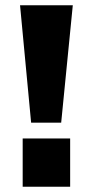

<svg xmlns="http://www.w3.org/2000/svg" viewBox="-20 -708 351 728"><path d="M98 -243 56 -688H256L212 -243ZM66 0V-183H246V0Z"/></svg>

Font: Archivo SemiCondensed Black
Style: Regular
Weight: 900
Width: 4
Designer: Hector Gatti
Foundry: Omnibus-Type
Version: Version 2.001